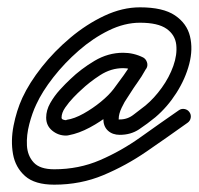

<svg xmlns="http://www.w3.org/2000/svg" viewBox="-20 -395 542 524"><path d="M380 -209Q376 -202 367.5 -199Q359 -196 351 -200Q335 -209 316 -209Q283 -209 253.5 -190Q224 -171 201 -149Q193 -142 180.5 -129Q168 -116 158 -101.5Q148 -87 148 -74Q148 -70 152.5 -68.5Q157 -67 160 -67Q161 -67 162 -68Q183 -71 208 -85Q233 -99 255 -117Q277 -135 290 -152Q304 -171 317.5 -189.5Q331 -208 342 -228Q347 -237 355 -239Q363 -241 370 -237Q377 -233 380.5 -225.5Q384 -218 379 -209Q375 -200 369 -192Q369 -192 370 -192Q370 -193 370 -193Q368 -190 366 -186.5Q364 -183 362 -180Q362 -180 362 -180Q362 -180 362 -180Q353 -167 344.5 -154.5Q336 -142 328 -129Q328 -129 328 -129Q328 -129 328 -129Q320 -118 312 -101Q304 -84 304 -71Q304 -68 303.5 -68.5Q303 -69 307 -69Q328 -69 344.5 -82Q361 -95 377 -107Q401 -127 421.5 -155.5Q442 -184 453 -215Q464 -246 461 -273Q458 -300 434.5 -316.5Q411 -333 362 -333Q320 -333 277 -312Q234 -291 195 -257Q156 -223 125.5 -184Q95 -145 79 -110Q68 -87 60 -56.5Q52 -26 53.5 2Q55 30 72 48.5Q89 67 128 67Q195 67 253 42Q311 17 363.5 -20.5Q416 -58 468 -94Q475 -99 483.5 -97.5Q492 -96 497 -89Q502 -82 500.5 -73.5Q499 -65 492 -60Q436 -20 380 18.5Q324 57 262 83Q200 109 128 109Q75 109 48.5 85.5Q22 62 15.5 25.5Q9 -11 17 -52Q25 -93 41 -128Q60 -169 94 -212Q128 -255 172 -292Q216 -329 265 -352Q314 -375 362 -375Q425 -375 457.5 -353Q490 -331 498.5 -296Q507 -261 496.5 -220.5Q486 -180 461.5 -141.5Q437 -103 404 -75Q382 -57 359.5 -42Q337 -27 307 -27Q287 -27 274.5 -38.5Q262 -50 262 -71Q262 -91 271.5 -113Q281 -135 292 -152Q292 -152 292 -152Q292 -152 292 -152Q300 -165 309 -177.5Q318 -190 327 -203Q327 -203 327 -203Q327 -203 327 -203Q329 -206 330.5 -209Q332 -212 334 -214Q334 -214 334 -215Q334 -215 334 -215Q338 -221 341 -228Q346 -237 354 -238.5Q362 -240 369 -236Q377 -232 380.5 -224.5Q384 -217 379 -208Q367 -186 352.5 -166Q338 -146 323 -126Q307 -105 281 -84Q255 -63 225 -47Q195 -31 168 -26Q164 -25 160 -25Q139 -25 122.5 -38.5Q106 -52 106 -74Q106 -94 117 -113.5Q128 -133 143.5 -150Q159 -167 172 -179Q201 -207 238 -229Q275 -251 316 -251Q345 -251 371 -238Q378 -234 381 -225.5Q384 -217 380 -209Z"/></svg>

Font: FRB American Cursive Medium
Style: Italic
Weight: 500
Italic angle: -25°
Version: Version 2.0;Modular Font Editor K font №1